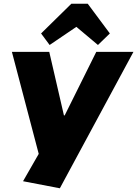

<svg xmlns="http://www.w3.org/2000/svg" viewBox="-20 -819 738 1033"><path d="M104 156 229 -62 196 38 44 -540H245L324 -198H328L498 -540H698L302 194ZM201 -639 364 -799H452L571 -639L507 -577L339 -718H455L247 -577Z"/></svg>

Font: Pathway Extreme 28pt ExtraBold
Style: Italic
Weight: 800
Italic angle: -8°
Designer: Eduardo Rodriguez Tunni
Foundry: Eduardo Rodriguez Tunni
Version: Version 1.001;gftools[0.9.26]